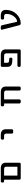

<svg xmlns="http://www.w3.org/2000/svg" viewBox="2218 -2804 563 5040"><g transform="rotate(-90 2500.0 -283.5)"><path d="M407.2 -21.5H338.9Q325.2 -21.5 314.9 -31.7Q304.7 -42 304.7 -56.6V-453.1Q304.7 -458 299.8 -458H262.7Q249 -458 238.8 -468.3Q228.5 -478.5 228.5 -492.2V-509.8Q228.5 -524.4 238.8 -534.7Q249 -544.9 262.7 -544.9H599.6Q749 -544.9 749 -410.2V-56.6Q749 -42 738.8 -31.7Q728.5 -21.5 713.9 -21.5ZM644.5 -394.5Q644.5 -429.7 629.4 -443.8Q614.3 -458 576.2 -458H415Q411.1 -458 411.1 -453.1V-113.3Q411.1 -108.4 415 -108.4H639.6Q644.5 -108.4 644.5 -113.3Z M1389.6 -458Q1375 -458 1364.7 -468.3Q1354.5 -478.5 1354.5 -492.2V-509.8Q1354.5 -524.4 1364.7 -534.7Q1375 -544.9 1389.6 -544.9H1477.5Q1627.9 -544.9 1627 -410.2V-253.9Q1627 -240.2 1616.7 -230Q1606.4 -219.7 1592.8 -219.7H1547.9Q1534.2 -219.7 1523.9 -230Q1513.7 -240.2 1513.7 -253.9V-394.5Q1513.7 -430.7 1499 -444.3Q1484.4 -458 1446.3 -458Z M2644.5 -394.5Q2644.5 -429.7 2629.4 -443.8Q2614.3 -458 2576.2 -458H2415Q2411.1 -458 2411.1 -453.1V-56.6Q2411.1 -42 2400.9 -31.7Q2390.6 -21.5 2376 -21.5H2338.9Q2325.2 -21.5 2314.9 -31.7Q2304.7 -42 2304.7 -56.6V-453.1Q2304.7 -458 2299.8 -458H2262.7Q2249 -458 2238.8 -468.3Q2228.5 -478.5 2228.5 -492.2V-509.8Q2228.5 -524.4 2238.8 -534.7Q2249 -544.9 2262.7 -544.9H2599.6Q2749 -544.9 2749 -410.2V-56.6Q2749 -42 2738.8 -31.7Q2728.5 -21.5 2713.9 -21.5H2678.7Q2665 -21.5 2654.8 -31.7Q2644.5 -42 2644.5 -56.6Z M3574.2 -544.9Q3725.6 -544.9 3724.6 -410.2V-56.6Q3724.6 -42 3714.4 -31.7Q3704.1 -21.5 3689.5 -21.5H3298.8Q3285.2 -21.5 3274.9 -31.7Q3264.6 -42 3264.6 -56.6V-74.2Q3264.6 -87.9 3274.9 -98.1Q3285.2 -108.4 3298.8 -108.4H3615.2Q3620.1 -108.4 3620.1 -113.3V-394.5Q3620.1 -429.7 3604.5 -443.8Q3588.9 -458 3550.8 -458H3377Q3372.1 -458 3372.1 -453.1V-404.3Q3372.1 -381.8 3373 -370.6Q3374 -359.4 3378.9 -349.6Q3383.8 -339.8 3390.1 -335.9Q3396.5 -332 3412.6 -328.6Q3428.7 -325.2 3447.3 -324.2Q3457 -324.2 3471.7 -324.2Q3486.3 -324.2 3496.6 -314Q3506.8 -303.7 3506.8 -289.1V-273.4Q3506.8 -259.8 3496.6 -249.5Q3486.3 -239.3 3472.7 -239.3Q3415 -240.2 3380.9 -246.1Q3335.9 -252 3308.6 -271.5Q3281.2 -291 3272.9 -320.8Q3264.6 -350.6 3264.6 -404.3V-509.8Q3264.6 -524.4 3274.9 -534.7Q3285.2 -544.9 3298.8 -544.9Z M4654.3 -390.6Q4654.3 -429.7 4639.6 -443.8Q4625 -458 4586.9 -458H4542Q4528.3 -458 4518.1 -468.3Q4507.8 -478.5 4507.8 -492.2V-509.8Q4507.8 -524.4 4518.1 -534.7Q4528.3 -544.9 4542 -544.9H4611.3Q4760.7 -544.9 4760.7 -412.1Q4760.7 -250 4654.3 -135.7Q4547.9 -21.5 4409.2 -21.5H4403.3Q4387.7 -21.5 4375.5 -30.8Q4363.3 -40 4359.4 -54.7L4241.2 -511.7Q4240.2 -514.6 4240.2 -518.6Q4240.2 -527.3 4246.1 -534.2Q4253.9 -544.9 4266.6 -544.9H4315.4Q4331.1 -544.9 4342.8 -535.6Q4354.5 -526.4 4358.4 -510.7L4448.2 -122.1Q4449.2 -118.2 4454.1 -118.2H4458Q4526.4 -118.2 4590.3 -201.7Q4654.3 -285.2 4654.3 -390.6Z"/></g></svg>

Font: Gen Jyuu Gothic L Monospace Medium
Style: Regular
Weight: 500
Designer: [Source Han Sans]
Ryoko NISHIZUKA  (kana & ideographs); Paul D. Hunt (Latin, Greek & Cyrillic); Wenlong ZHANG  (bopomofo
Version: Version 1.002.20150607